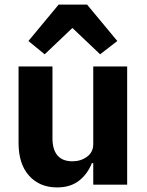

<svg xmlns="http://www.w3.org/2000/svg" viewBox="-20 -806 640 838"><path d="M387 -94H381Q362 -46 324.5 -17Q287 12 229 12Q153 12 107 -39Q61 -90 61 -182V-516H209V-202Q209 -153 231 -127.5Q253 -102 296 -102Q333 -102 360 -122Q387 -142 387 -177V-516H535V0H387ZM360 -786 492 -627 417 -569 296 -684 175 -569 104 -627 236 -786Z"/></svg>

Font: iA Writer Duo V
Style: Regular
Weight: 400
Designer: Mike Abbink, Paul van der Laan, Pieter van Rosmalen, Oliver Reichenstein
Foundry: Information Architects Inc.
Version: Version 2.000